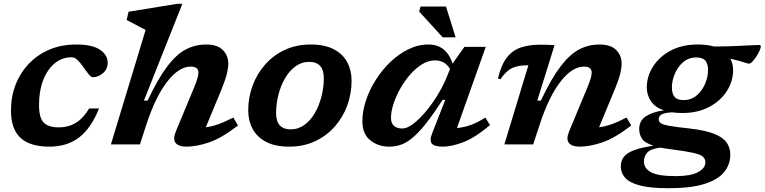

<svg xmlns="http://www.w3.org/2000/svg" viewBox="-20 -764 4046 1016"><path d="M359.5 -461Q308 -461 269 -428.5Q230 -396 208.2 -339Q186.5 -282 186.5 -209Q186.5 -141 211.2 -115.5Q236 -90 291.5 -90Q341 -90 380 -113Q419 -136 452 -190H504Q462.5 -86 399 -37Q335.5 12 242 12Q138.5 12 88.2 -34.8Q38 -81.5 38 -180Q38 -252.5 62.5 -315.5Q87 -378.5 132.5 -426.5Q178 -474.5 241.5 -501.5Q305 -528.5 383.5 -528.5Q468.5 -528.5 509.2 -500.8Q550 -473 550 -432Q550 -399 525.5 -377.2Q501 -355.5 471 -355.5Q462 -355.5 449.5 -370.8Q437 -386 421 -409Q405 -432.5 389.8 -446.8Q374.5 -461 359.5 -461Z M755 -106.5 720.5 0H567L750.5 -605.5Q741.5 -610 723 -619.8Q704.5 -629.5 684.5 -640.2Q664.5 -651 650 -658.5L660.5 -702L919.5 -744H945L741.5 -231.5H761Q816 -348 865 -412.5Q914 -477 964 -502.8Q1014 -528.5 1071 -528.5Q1130.5 -528.5 1159.2 -499.2Q1188 -470 1188 -427.5Q1188 -405.5 1180.8 -374.8Q1173.5 -344 1153 -293L1069 -90.5Q1099.5 -94 1134.2 -106.2Q1169 -118.5 1214.5 -142L1239.5 -100Q1152.5 -33 1086.2 -10.5Q1020 12 965.5 12Q926 12 909.8 -7.2Q893.5 -26.5 910.5 -68.5L1007 -300.5Q1021 -335 1025.5 -352.2Q1030 -369.5 1030 -380.5Q1030 -411.5 989 -411.5Q926.5 -411.5 864.8 -331.8Q803 -252 755 -106.5Z M1624 -528.5Q1698.5 -528.5 1746.5 -503.2Q1794.5 -478 1817.5 -434.5Q1840.5 -391 1840.5 -336.5Q1840.5 -268 1817.5 -205.5Q1794.5 -143 1751.2 -94Q1708 -45 1647 -16.5Q1586 12 1510.5 12Q1436 12 1388 -13.2Q1340 -38.5 1316.8 -81.8Q1293.5 -125 1293.5 -180Q1293.5 -248 1316.5 -310.5Q1339.5 -373 1382.8 -422.2Q1426 -471.5 1487 -500Q1548 -528.5 1624 -528.5ZM1518 -79.5Q1559 -79.5 1591.5 -103.5Q1624 -127.5 1646.8 -167.2Q1669.5 -207 1681.5 -254.8Q1693.5 -302.5 1693.5 -350Q1693.5 -436.5 1616.5 -436.5Q1575.5 -436.5 1543 -412.5Q1510.5 -388.5 1487.8 -349Q1465 -309.5 1453 -261.5Q1441 -213.5 1441 -166Q1441 -79.5 1518 -79.5Z M2267.5 -60.5 2336.5 -236H2322Q2271.5 -157 2232 -107.8Q2192.5 -58.5 2160.2 -32.5Q2128 -6.5 2098.8 2.8Q2069.5 12 2039.5 12Q1981.5 12 1939.5 -21.5Q1897.5 -55 1897.5 -122.5Q1897.5 -174.5 1916 -231Q1934.5 -287.5 1967.8 -340.2Q2001 -393 2045.2 -435.5Q2089.5 -478 2140.8 -503.2Q2192 -528.5 2247 -528.5Q2342 -528.5 2375 -427.5L2437.5 -516H2550.5L2398 -86.5Q2433.5 -89.5 2470 -102.2Q2506.5 -115 2548 -142L2573 -102Q2491.5 -33.5 2429.8 -10.8Q2368 12 2324 12Q2279 12 2265.2 -4.2Q2251.5 -20.5 2267.5 -60.5ZM2049 -141Q2049 -112 2064.8 -98Q2080.5 -84 2108.5 -84Q2134.5 -84 2167.5 -109.2Q2200.5 -134.5 2234.8 -175.8Q2269 -217 2298.8 -266.5Q2328.5 -316 2347.5 -364.5L2361.5 -399Q2345 -425 2325 -434.8Q2305 -444.5 2281.5 -444.5Q2247 -444.5 2213.2 -423.8Q2179.5 -403 2150 -369Q2120.5 -335 2097.8 -294.5Q2075 -254 2062 -213.8Q2049 -173.5 2049 -141ZM2391 -566.5H2322.5L2198 -703L2205.5 -729.5H2340Z M2628 -345 2615 -348.5Q2631.5 -419 2661 -458Q2690.5 -497 2734.5 -512.2Q2778.5 -527.5 2838 -527.5Q2859.5 -527.5 2875.5 -527Q2891.5 -526.5 2914.5 -525L2823 -231.5H2842Q2897 -348 2946.2 -412.5Q2995.5 -477 3045.2 -502.8Q3095 -528.5 3152 -528.5Q3212 -528.5 3240.8 -499.2Q3269.5 -470 3269.5 -427.5Q3269.5 -405.5 3262.2 -374.8Q3255 -344 3234 -293L3150 -90.5Q3180.5 -94 3215.2 -106.2Q3250 -118.5 3295.5 -142L3320.5 -100Q3233.5 -33 3167.2 -10.5Q3101 12 3046.5 12Q3007 12 2990.8 -7.2Q2974.5 -26.5 2991.5 -68.5L3088 -300.5Q3102 -335 3106.5 -352.2Q3111 -369.5 3111 -380.5Q3111 -411.5 3070.5 -411.5Q3007.5 -411.5 2945.8 -331.8Q2884 -252 2836.5 -106.5L2801.5 0H2649L2776 -418.5H2770Q2721.5 -418.5 2690 -403.8Q2658.5 -389 2628 -345Z M3516.5 232Q3418.5 232 3363.8 216.8Q3309 201.5 3287 175.5Q3265 149.5 3265 117.5Q3265 87.5 3280.5 66.8Q3296 46 3333.5 31.5Q3371 17 3437.5 7Q3390.5 -8.5 3376.5 -31Q3362.5 -53.5 3362.5 -80.5Q3362.5 -125.5 3397.5 -148.5Q3432.5 -171.5 3492.5 -180Q3444.5 -197 3423.8 -229.5Q3403 -262 3402.5 -300.5Q3402.5 -359 3435.2 -411.2Q3468 -463.5 3528.5 -496Q3589 -528.5 3672 -528.5Q3721 -528.5 3758 -518Q3812.5 -518 3861.8 -520Q3911 -522 3946.8 -524Q3982.5 -526 3996 -526Q4006 -526 4006 -518.5Q4006 -510.5 3999.2 -495.5Q3992.5 -480.5 3982.2 -464.8Q3972 -449 3961.5 -438Q3951 -427 3943 -427Q3938 -427 3913.8 -435Q3889.5 -443 3845 -453.5Q3859 -427 3859.5 -393.5Q3859.5 -335 3826.8 -283Q3794 -231 3733.5 -198.5Q3673 -166 3590.5 -166Q3562 -166 3537.5 -169.5Q3495.5 -167.5 3480.5 -158Q3465.5 -148.5 3465.5 -133Q3465.5 -120.5 3476.2 -112.5Q3487 -104.5 3521.2 -98.2Q3555.5 -92 3625.5 -84.5Q3710 -75 3757.5 -56.5Q3805 -38 3824.8 -10.2Q3844.5 17.5 3844.5 54.5Q3844.5 106 3812.2 146.2Q3780 186.5 3708 209.2Q3636 232 3516.5 232ZM3598 -234.5Q3638 -234.5 3667 -259.5Q3696 -284.5 3711.5 -321.2Q3727 -358 3726.5 -393Q3726.5 -428.5 3711.8 -444.2Q3697 -460 3664.5 -460Q3624 -460 3595 -435Q3566 -410 3550.8 -373.2Q3535.5 -336.5 3535.5 -301.5Q3536 -265.5 3550.8 -249.8Q3565.5 -234 3598 -234.5ZM3387.5 91.5Q3387.5 126 3424.2 147Q3461 168 3557 168Q3633.5 168 3673 147.2Q3712.5 126.5 3712.5 95Q3712.5 77 3699.8 65.2Q3687 53.5 3648.2 44.8Q3609.5 36 3531.5 26Q3500 22.5 3475 17Q3423 23.5 3405.2 43.2Q3387.5 63 3387.5 91.5Z"/></svg>

Font: Newsreader 6pt SemiBold
Style: Italic
Weight: 600
Italic angle: -17°
Designer: Hugues Gentile
Foundry: Production Type
Version: Version 1.003; ttfautohint (v1.8.3)